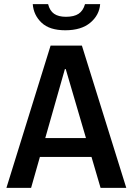

<svg xmlns="http://www.w3.org/2000/svg" viewBox="-20 -906 640 926"><path d="M11 0 224 -686H375L589 0H465L297 -573H293L130 0ZM127 -149V-240H468V-149ZM295 -760Q219 -760 180.5 -796.5Q142 -833 138 -886H212Q220 -854 241 -839.5Q262 -825 298 -825Q337 -825 359 -839.5Q381 -854 390 -886H463Q459 -833 415.5 -796.5Q372 -760 295 -760Z"/></svg>

Font: Chivo Mono Medium Medium
Style: Regular
Weight: 500
Monospace: yes
Version: Version 1.008